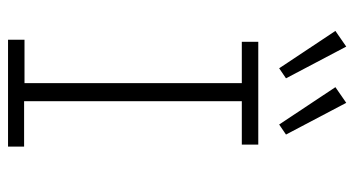

<svg xmlns="http://www.w3.org/2000/svg" viewBox="-222 -660 882 478"><g transform="rotate(90 219.0 -421.0)"><path d="M79 0V-41H187V-582H84V-623H340V-582H232V-40H345V0ZM150 -675 57 -815 96 -842 175 -692ZM290 -675 197 -815 236 -842 315 -692Z"/></g></svg>

Font: Inconsolata SemiCondensed Light
Style: Regular
Weight: 300
Width: 4
Monospace: yes
Designer: Raph Levien, Cyreal, Brenton Simpson
Foundry: Raph Levien, Cyreal, Google
Version: Version 3.100; ttfautohint (v1.8.4.7-5d5b)